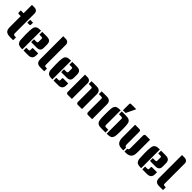

<svg xmlns="http://www.w3.org/2000/svg" viewBox="350 -2175 3627 3627"><g transform="rotate(45 2163.5 -361.5)"><path d="M312 -8Q312 -2 306 0H230Q157 0 124 -29Q91 -58 91 -131V-423H40Q15 -423 15 -453V-500H91V-723H152Q196 -723 218.5 -701Q241 -679 241 -645V-113Q241 -76 283 -76H304Q312 -76 312 -69ZM343 -500V-453Q343 -423 318 -423H266V-500Z M557 0H555Q456 0 433 -34Q422 -50 415.5 -65Q409 -80 407 -112Q402 -170 402 -241Q402 -312 403 -343.5Q404 -375 409.5 -407.5Q415 -440 424 -454.5Q433 -469 451 -481Q469 -493 493 -496.5Q517 -500 555 -500H557ZM823 -158V-107Q823 0 714 0H588V-75H642Q663 -75 668 -81.5Q673 -88 673 -105V-137Q673 -152 676.5 -154Q680 -156 681 -156.5Q682 -157 686.5 -157.5Q691 -158 693 -158Q758 -158 823 -158ZM588 -500H704Q773 -500 798 -473Q823 -446 823 -393V-305Q823 -215 725 -215H578V-290H632Q656 -290 664.5 -296Q673 -302 673 -319V-395Q673 -412 668 -418.5Q663 -425 642 -425H588Z M1142 -7Q1142 0 1137 0H1036Q980 0 953.5 -26Q927 -52 927 -111V-722H988Q1032 -722 1054.5 -700.5Q1077 -679 1077 -645V-113Q1077 -82 1090 -78Q1097 -75 1109 -75H1134Q1142 -75 1142 -68Z M1359 0H1357Q1258 0 1235 -34Q1224 -50 1217.5 -65Q1211 -80 1209 -112Q1204 -170 1204 -241Q1204 -312 1205 -343.5Q1206 -375 1211.5 -407.5Q1217 -440 1226 -454.5Q1235 -469 1253 -481Q1271 -493 1295 -496.5Q1319 -500 1357 -500H1359ZM1625 -158V-107Q1625 0 1516 0H1390V-75H1444Q1465 -75 1470 -81.5Q1475 -88 1475 -105V-137Q1475 -152 1478.5 -154Q1482 -156 1483 -156.5Q1484 -157 1488.5 -157.5Q1493 -158 1495 -158Q1560 -158 1625 -158ZM1390 -500H1506Q1575 -500 1600 -473Q1625 -446 1625 -393V-305Q1625 -215 1527 -215H1380V-290H1434Q1458 -290 1466.5 -296Q1475 -302 1475 -319V-395Q1475 -412 1470 -418.5Q1465 -425 1444 -425H1390Z M2177 -500H2313Q2422 -500 2422 -393V0H2308Q2292 0 2282 -11Q2272 -22 2272 -40V-395Q2272 -411 2264.5 -418Q2257 -425 2231 -425H2177ZM1731 -500H1792Q1836 -500 1858.5 -478.5Q1881 -457 1881 -423V0H1767Q1751 0 1741 -11Q1731 -22 1731 -40ZM1906 -500H2042Q2151 -500 2151 -393V0H2037Q2021 0 2011 -11Q2001 -22 2001 -40V-395Q2001 -411 1993.5 -418Q1986 -425 1960 -425H1906Z M2714 -500H2811Q2849 -500 2873 -496.5Q2897 -493 2915 -481Q2933 -469 2942 -454.5Q2951 -440 2956 -408Q2964 -363 2964 -282Q2964 -201 2963 -172.5Q2962 -144 2959.5 -112Q2957 -80 2950.5 -65Q2944 -50 2933.5 -34.5Q2923 -19 2906 -13Q2869 0 2811 0H2809V-377Q2809 -379 2809 -389Q2809 -399 2808 -406Q2803 -425 2768 -425H2714ZM2684 -500V-123Q2684 -121 2684 -111Q2684 -101 2686 -94Q2690 -75 2725 -75H2779V0H2682Q2644 0 2620 -3.5Q2596 -7 2578 -19Q2560 -31 2551 -45.5Q2542 -60 2536 -92Q2529 -137 2529 -218Q2529 -299 2530 -327.5Q2531 -356 2533.5 -388Q2536 -420 2542.5 -435Q2549 -450 2559.5 -465.5Q2570 -481 2587 -487Q2624 -500 2682 -500ZM2714 -530V-666Q2714 -711 2719 -717Q2724 -723 2762 -723H2878L2786 -530Z M3470 -500V-156Q3470 -44 3399 -14Q3368 0 3321 0H3285V-75Q3320 -75 3320 -125V-459Q3320 -500 3356 -500ZM3070 -500H3184Q3220 -500 3220 -459V-125Q3220 -75 3255 -75V0H3219Q3125 0 3095 -52Q3070 -93 3070 -156Z M3731 0H3729Q3630 0 3607 -34Q3596 -50 3589.5 -65Q3583 -80 3581 -112Q3576 -170 3576 -241Q3576 -312 3577 -343.5Q3578 -375 3583.5 -407.5Q3589 -440 3598 -454.5Q3607 -469 3625 -481Q3643 -493 3667 -496.5Q3691 -500 3729 -500H3731ZM3997 -158V-107Q3997 0 3888 0H3762V-75H3816Q3837 -75 3842 -81.5Q3847 -88 3847 -105V-137Q3847 -152 3850.5 -154Q3854 -156 3855 -156.5Q3856 -157 3860.5 -157.5Q3865 -158 3867 -158Q3932 -158 3997 -158ZM3762 -500H3878Q3947 -500 3972 -473Q3997 -446 3997 -393V-305Q3997 -215 3899 -215H3752V-290H3806Q3830 -290 3838.5 -296Q3847 -302 3847 -319V-395Q3847 -412 3842 -418.5Q3837 -425 3816 -425H3762Z M4316 -7Q4316 0 4311 0H4210Q4154 0 4127.5 -26Q4101 -52 4101 -111V-722H4162Q4206 -722 4228.5 -700.5Q4251 -679 4251 -645V-113Q4251 -82 4264 -78Q4271 -75 4283 -75H4308Q4316 -75 4316 -68Z"/></g></svg>

Font: Keania One
Style: Regular
Weight: 400
Designer: Julia Petretta
Foundry: Julia Petretta
Version: Version 1.003